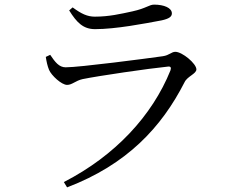

<svg xmlns="http://www.w3.org/2000/svg" viewBox="-20 -764 1040 830"><path d="M192 -462C202 -438 246 -397 270 -397C292 -397 306 -415 337 -422C405 -436 624 -468 705 -476C718 -478 721 -472 717 -460C638 -264 478 -91 256 23L270 46C529 -53 678 -213 778 -409C790 -434 829 -445 829 -464C829 -489 768 -540 738 -540C721 -540 712 -525 684 -521C614 -511 323 -473 264 -473C235 -473 218 -496 197 -527L178 -518C181 -498 185 -479 192 -462ZM723 -706C723 -730 689 -744 646 -744C625 -744 612 -728 553 -715C502 -704 452 -692 390 -692C358 -692 332 -704 294 -732L279 -719C312 -666 340 -638 391 -638C480 -638 605 -662 679 -676C711 -683 723 -692 723 -706Z"/></svg>

Font: Source Han Serif K
Style: Regular
Weight: 400
Designer: Ryoko NISHIZUKA 西塚涼子 (kana & ideographs); Frank Grießhammer (Latin, Greek & Cyrillic); Wenlong ZHANG 张文龙 (bopomofo); San
Foundry: Adobe Systems Incorporated
Version: Version 1.001;PS 1.001;hotconv 16.6.54;makeotf.lib2.5.65590